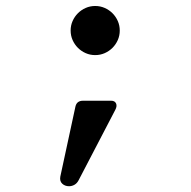

<svg xmlns="http://www.w3.org/2000/svg" viewBox="-20 -482 640 645"><path d="M217.3 -379.4Q217.3 -396.5 223.9 -411.4Q230.5 -426.3 241.7 -437.5Q252.9 -448.7 267.8 -455.3Q282.7 -461.9 299.8 -461.9Q316.9 -461.9 331.8 -455.3Q346.7 -448.7 357.9 -437.5Q369.1 -426.3 375.7 -411.4Q382.3 -396.5 382.3 -379.4Q382.3 -362.3 375.7 -347.4Q369.1 -332.5 357.9 -321.3Q346.7 -310.1 331.8 -303.5Q316.9 -296.9 299.8 -296.9Q282.7 -296.9 267.8 -303.5Q252.9 -310.1 241.7 -321.3Q230.5 -332.5 223.9 -347.4Q217.3 -362.3 217.3 -379.4ZM244.1 123.5Q238.8 133.8 230.2 138.7Q221.7 143.6 211.9 143.6Q205.1 143.6 199.2 141.4Q193.4 139.2 189 135Q184.6 130.9 182.9 125Q181.2 119.1 182.6 111.3L233.4 -124Q237.8 -143.6 258.8 -143.6H353.5Q365.7 -143.6 369.9 -134.5Q374 -125.5 367.2 -112.8Z"/></svg>

Font: Courier Prime
Style: Regular
Weight: 400
Designer: Alan Dague-Greene
Foundry: Quote-Unquote Apps
Version: Version 1.203